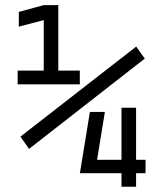

<svg xmlns="http://www.w3.org/2000/svg" viewBox="-20 -713 626 733"><path d="M284.7 -51.8 285.2 -52.7 323.2 -285.6H380.4L350.6 -103H443.8V-301.8H499.5V-103H535.6V-51.8H499.5V0H443.8V-51.8ZM90.8 -144.5 58.1 -191.4 500 -535.2 532.7 -489.3ZM47.4 -391.1V-443.4H147V-636.2L51.8 -611.3V-667.5L147 -693.4H202.6V-443.4H284.7V-391.1Z"/></svg>

Font: CaskaydiaMono NF Light
Style: Regular
Weight: 300
Designer: Aaron Bell
Foundry: Saja Typeworks
Version: Version 2111.001; ttfautohint (v1.8.4);Nerd Fonts 3.1.1